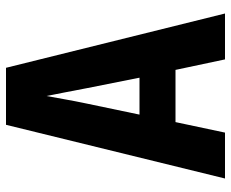

<svg xmlns="http://www.w3.org/2000/svg" viewBox="-85 -685 770 640"><g transform="rotate(-90 300.0 -365.0)"><path d="M25 0 204 -730H394L575 0H422L387 -165H213L178 0ZM238 -285H361L326 -461Q319 -499 311.5 -536.5Q304 -574 300 -595Q296 -574 289.5 -537Q283 -500 275 -462Z"/></g></svg>

Font: NKDuy Mono ExtraBold
Style: Regular
Weight: 800
Monospace: yes
Designer: NKDuy
Foundry: NKDuy
Version: Version 2.251; ttfautohint (v1.8.4.7-5d5b)